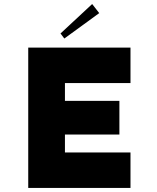

<svg xmlns="http://www.w3.org/2000/svg" viewBox="-20 -932 780 952"><path d="M120 -696H627V-520H302V-432H572V-265H302V-176H627V0H120ZM437 -912 472 -867 299 -741 280 -766Z"/></svg>

Font: Major Mono Display
Style: Regular
Weight: 400
Designer: Emre Parlak
Foundry: Emre Parlak
Version: Version 2.000; ttfautohint (v1.8) -l 8 -r 50 -G 200 -x 14 -D